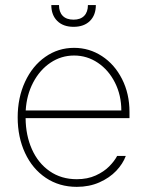

<svg xmlns="http://www.w3.org/2000/svg" viewBox="-20 -727 581 758"><path d="M49.8 -263.7Q49.8 -341.3 78.9 -404.1Q107.9 -466.8 158.7 -502.4Q209.5 -538.1 272.5 -538.1Q332.5 -538.1 382.6 -505.4Q432.6 -472.7 461.9 -414.8Q491.2 -356.9 491.2 -285.2V-260.7H81.1Q81.5 -192.9 106 -137.9Q130.4 -83 176 -51.3Q221.7 -19.5 283.2 -19.5Q325.7 -19.5 358.2 -34.4Q390.6 -49.3 411.1 -70.1Q431.6 -90.8 442.4 -111.3H476.6Q465.3 -80.6 439 -52.7Q412.6 -24.9 372.6 -7.1Q332.5 10.7 283.2 10.7Q213.9 10.7 160.9 -24.9Q107.9 -60.5 78.9 -123Q49.8 -185.5 49.8 -263.7ZM459 -291Q459 -350.6 434.1 -400.4Q409.2 -450.2 366.5 -479Q323.7 -507.8 272.5 -507.8Q221.7 -507.8 179.4 -479.5Q137.2 -451.2 111.1 -401.6Q85 -352.1 81.5 -291ZM270.5 -621.1Q229.5 -621.1 206.1 -644.3Q182.6 -667.5 182.6 -707H212.9Q212.9 -679.7 227.5 -664.6Q242.2 -649.4 270.5 -649.4Q297.9 -649.4 312.5 -664.6Q327.1 -679.7 327.1 -707H358.4Q358.4 -667.5 335 -644.3Q311.5 -621.1 270.5 -621.1Z"/></svg>

Font: Pretendard GOV Thin
Style: Regular
Weight: 100
Designer: Base glyphs from Inter by Rasmus Andersson; Hangeul glyphs from Noto Sans CJK(Source Han Sans) by Jang Soo-young and Kan
Foundry: Kil Hyung-jin
Version: Version 1.309